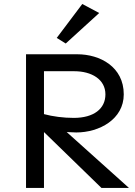

<svg xmlns="http://www.w3.org/2000/svg" viewBox="-20 -920 661 940"><path d="M343.8 -571.3C428.7 -571.3 496.1 -531.2 496.1 -458C496.1 -387.7 439.5 -342.8 340.8 -342.8C291 -342.8 238.3 -349.6 195.3 -361.3V-571.3ZM107.4 0H195.3V-273.4L476.6 0H611.3L306.6 -273.4C326.2 -272.5 341.8 -271.5 353.5 -271.5C465.8 -271.5 585.9 -335.9 585.9 -458C585.9 -592.8 469.7 -654.3 358.4 -654.3H107.4ZM301.8 -707 465.8 -856.4 382.8 -900.4 257.8 -734.4Z"/></svg>

Font: Sen-gleads
Style: Regular
Weight: 400
Designer: Kosal Sen, Philatype
Foundry: Philatype
Version: Version 1.004; ttfautohint (v1.8.3)